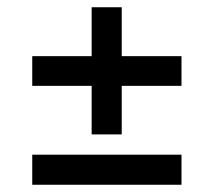

<svg xmlns="http://www.w3.org/2000/svg" viewBox="-20 -584 590 530"><path d="M69 -347V-429H481V-347ZM69 -74V-157H481V-74ZM233 -213V-564H316V-213Z"/></svg>

Font: Piazzolla Thin
Style: Bold
Weight: 700
Version: Version 2.005